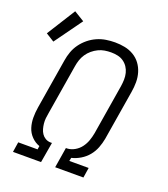

<svg xmlns="http://www.w3.org/2000/svg" viewBox="-154 -931 903 1035"><g transform="rotate(20 297.5 -413.5)"><path d="M42 0 51 -58H162L165 -78Q139 -87 119 -107.5Q99 -128 90.5 -155Q82 -182 82 -212Q82 -242 87 -272L134 -558Q138 -584 147 -609Q156 -634 172 -656Q188 -678 209.5 -695.5Q231 -713 256 -724Q281 -735 307 -739Q333 -743 358 -743Q387 -743 414.5 -737.5Q442 -732 465.5 -718Q489 -704 505 -682.5Q521 -661 529 -634.5Q537 -608 537 -579.5Q537 -551 532 -522L485 -236Q480 -209 470 -183Q460 -157 442 -135Q424 -113 399 -98Q374 -83 348 -77L344 -58H455L446 0H284L303 -117H310Q332 -118 353 -130Q374 -142 388 -161Q402 -180 409.5 -201.5Q417 -223 421 -245L468 -532Q471 -551 471.5 -570.5Q472 -590 467.5 -608Q463 -626 453 -641Q443 -656 428 -666.5Q413 -677 394.5 -681Q376 -685 357 -685Q338 -685 319.5 -682Q301 -679 283.5 -670.5Q266 -662 250.5 -649Q235 -636 224 -619.5Q213 -603 207 -585Q201 -567 198 -548L151 -262Q148 -247 146.5 -231.5Q145 -216 146.5 -201Q148 -186 152 -171.5Q156 -157 164 -145Q172 -133 184.5 -125.5Q197 -118 212 -117H223L203 0ZM43 -633 -5 -663 98 -827 157 -791Z"/></g></svg>

Font: Iosevka Curly Slab LtEx
Style: Italic
Weight: 300
Width: 7
Italic angle: -9°
Monospace: yes
Designer: Belleve Invis
Foundry: Belleve Invis
Version: Version 11.1.0; ttfautohint (v1.8.3)